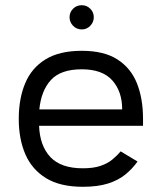

<svg xmlns="http://www.w3.org/2000/svg" viewBox="-20 -706 617 737"><path d="M294 -593Q274 -593 260.5 -607Q247 -621 247 -640Q247 -659 260.5 -672.5Q274 -686 294 -686Q313 -686 326.5 -672.5Q340 -659 340 -640Q340 -621 326.5 -607Q313 -593 294 -593ZM529 -223H130Q133 -146 173.5 -103Q214 -60 298 -60Q338 -60 365 -69Q392 -78 410.5 -93Q429 -108 443 -125L508 -86Q488 -58 461 -36Q434 -14 394.5 -1.5Q355 11 298 11Q211 11 157 -22Q103 -55 77.5 -113.5Q52 -172 52 -250Q52 -327 76.5 -386Q101 -445 154.5 -478Q208 -511 294 -511Q379 -511 430.5 -478Q482 -445 505.5 -386.5Q529 -328 529 -250ZM131 -286H449Q449 -355 411 -397.5Q373 -440 294 -440Q213 -440 175.5 -399Q138 -358 131 -286Z"/></svg>

Font: Nata Sans
Style: Regular
Weight: 400
Designer: Daniel Uzquiano Cruz
Version: Version 1.001